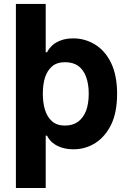

<svg xmlns="http://www.w3.org/2000/svg" viewBox="-20 -747 653 972"><path d="M60.5 204.6V-727.1H211.4V-445.8L158.7 -266.1L211.4 -107.4V204.6ZM151.4 -60.1V-482.4H218.3Q227.5 -501.5 245.1 -517.6Q262.2 -533.2 289.1 -543Q315.9 -552.7 351.6 -552.7Q410.2 -552.7 461.4 -521.5Q513.2 -489.3 542.5 -428.2Q572.8 -365.2 572.8 -272Q572.8 -179.7 543.5 -117.7Q513.7 -56.2 463.4 -23.4Q413.1 8.8 351.6 8.8Q318.4 8.8 290.5 -0.5Q264.2 -9.3 245.6 -24.9Q228 -39.6 218.3 -60.1ZM429.2 -272.9Q429.2 -321.3 416 -357.4Q402.8 -393.6 376.5 -413.1Q350.1 -432.1 309.1 -432.1Q268.6 -432.1 243.7 -411.1Q218.8 -389.6 207.5 -353.5Q196.8 -318.4 196.8 -272.9Q196.8 -227.5 207.5 -191.9Q218.8 -154.8 243.2 -133.3Q267.6 -111.3 309.1 -111.3Q349.1 -111.3 376 -131.3Q402.8 -151.9 416 -187Q429.2 -223.1 429.2 -272.9Z"/></svg>

Font: My Font
Style: Bold
Weight: 500
Designer: Rasmus Andersson
Foundry: rsms
Version: Version 0.001